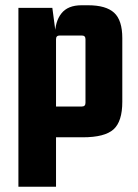

<svg xmlns="http://www.w3.org/2000/svg" viewBox="-20 -520 525 730"><path d="M193 190H50V-490H179L193 -385H189Q189 -438 213.5 -469Q238 -500 290 -500H315Q383 -500 414 -471.5Q445 -443 445 -375V-133Q445 -58 411.5 -28Q378 2 295 2H193ZM193 -371V-99L178 -115H291Q305 -115 305 -129V-371Q305 -385 291 -385H207Q193 -385 193 -371Z"/></svg>

Font: Gemunu Libre ExtraLight ExtraBold
Style: Regular
Weight: 800
Version: Version 1.100